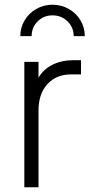

<svg xmlns="http://www.w3.org/2000/svg" viewBox="-20 -793 379 813"><path d="M83 -531H143V-464Q163 -499 201.5 -518.5Q240 -538 289 -538H323V-478H282Q218 -478 180.5 -436.5Q143 -395 143 -325V0H83ZM202 -773Q239 -773 270.5 -755.5Q302 -738 320.5 -707.5Q339 -677 339 -640H292Q292 -677 266 -702.5Q240 -728 202 -728Q165 -728 139.5 -702.5Q114 -677 114 -640H66Q66 -676 84 -706.5Q102 -737 133.5 -755Q165 -773 202 -773Z"/></svg>

Font: Eudoxus Sans Light
Style: Regular
Weight: 300
Designer: Stijn de Vries
Foundry: tokotype
Version: Version 2.005